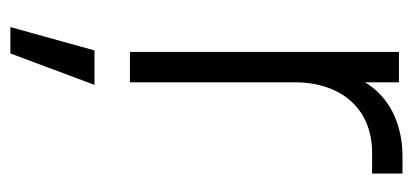

<svg xmlns="http://www.w3.org/2000/svg" viewBox="-238 -340 814 379"><g transform="rotate(90 169.5 -151.0)"><path d="M83 0H143V-325C143 -418 196 -478 282 -478H323V-538H289C223 -538 170 -510 143 -464V-531H83ZM34 236H86L148 70H80Z"/></g></svg>

Font: Mluvka Light
Style: Regular
Weight: 300
Designer: Modified by Jiří Krblich, Original typeface by Gumpita Rahayu
Foundry: Gumpita Rahayu & Jiří Krblich
Version: Version 2.000;Glyphs 3.1.1 (3134)